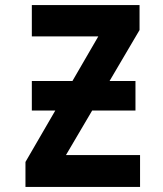

<svg xmlns="http://www.w3.org/2000/svg" viewBox="-20 -734 640 754"><path d="M105 -300V-416H512V-300ZM80 0V-98L366 -591H105V-714H528V-616L239 -125H530V0Z"/></svg>

Font: Noto Sans Mono
Style: Bold
Weight: 700
Designer: Monotype Design Team
Foundry: Monotype Imaging Inc.
Version: Version 2.014